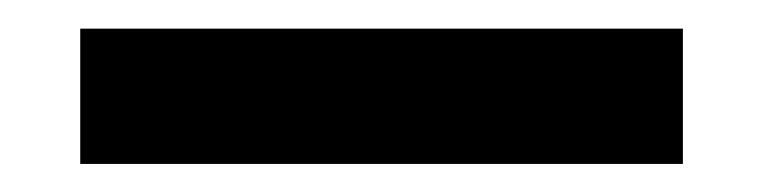

<svg xmlns="http://www.w3.org/2000/svg" viewBox="-20 -20 533 134"><path d="M36 94.4V0H456.6V94.4Z"/></svg>

Font: Hanken Grotesk
Style: Regular
Weight: 400
Designer: Alfredo Marco Pradil
Foundry: Hanken Design Co.
Version: Version 3.013